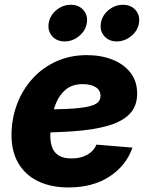

<svg xmlns="http://www.w3.org/2000/svg" viewBox="-20 -783 631 814"><path d="M270.5 11.7Q194.8 11.7 139.9 -15.4Q85 -42.5 56.2 -93.8Q27.3 -145 28.8 -217.3Q30.3 -285.2 53.7 -345.2Q77.1 -405.3 119.4 -451.2Q161.6 -497.1 219.7 -523.2Q277.8 -549.3 348.6 -549.3Q408.2 -549.3 456.5 -530.3Q504.9 -511.2 533.2 -474.9Q561.5 -438.5 561.5 -386.2Q561.5 -332.5 529.3 -299.6Q497.1 -266.6 435.5 -249.3Q374 -231.9 286.4 -226.1Q198.7 -220.2 87.4 -220.2L103.5 -318.4Q199.2 -318.4 258.5 -321Q317.9 -323.7 349.9 -330.3Q381.8 -336.9 394 -348.1Q406.2 -359.4 406.2 -376.5Q406.2 -399.9 386.2 -413.1Q366.2 -426.3 330.6 -426.3Q286.6 -426.3 259.5 -403.8Q232.4 -381.3 218.3 -347.4Q204.1 -313.5 199 -277.3Q193.8 -241.2 193.4 -213.4Q192.4 -184.6 200 -161.4Q207.5 -138.2 227.3 -124.8Q247.1 -111.3 283.7 -111.3Q322.3 -111.3 350.1 -127Q377.9 -142.6 388.7 -169.9L541.5 -157.2Q515.6 -81.5 444.8 -34.9Q374 11.7 270.5 11.7ZM475.1 -607.4Q441.4 -607.4 421.9 -630.1Q402.3 -652.8 407.7 -685.1Q413.1 -717.8 440.2 -740.2Q467.3 -762.7 501 -762.7Q535.2 -762.7 554.7 -740.2Q574.2 -717.8 569.3 -685.1Q564 -652.8 536.4 -630.1Q508.8 -607.4 475.1 -607.4ZM253.9 -607.4Q220.2 -607.4 200.7 -630.1Q181.2 -652.8 186.5 -685.1Q191.9 -717.8 219 -740.2Q246.1 -762.7 280.3 -762.7Q314 -762.7 333.7 -740.2Q353.5 -717.8 348.1 -685.1Q342.8 -652.8 315.4 -630.1Q288.1 -607.4 253.9 -607.4Z"/></svg>

Font: Inter 17pt ExtraBold
Style: Italic
Weight: 800
Italic angle: -9.3988°
Version: Version 4.001;git-66647c0bb